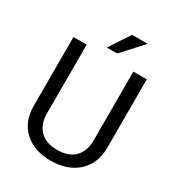

<svg xmlns="http://www.w3.org/2000/svg" viewBox="-211 -1028 1071 1167"><g transform="rotate(30 324.0 -445.0)"><path d="M583 -710.9V-227.5Q582.5 -127 519.8 -63Q457 1 349.6 8.8L324.7 9.8Q208 9.8 138.7 -53.2Q69.3 -116.2 68.4 -226.6V-710.9H161.1V-229.5Q161.1 -152.3 203.6 -109.6Q246.1 -66.9 324.7 -66.9Q404.3 -66.9 446.5 -109.4Q488.8 -151.9 488.8 -229V-710.9ZM370.1 -900.4H479.5L348.6 -756.8H275.9Z"/></g></svg>

Font: RobotoInd
Style: Regular
Weight: 400
Designer: Google
Version: Version 2.001101; 2014